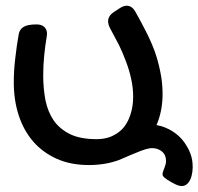

<svg xmlns="http://www.w3.org/2000/svg" viewBox="-20 -532 688 666"><path d="M627.4 -25.9Q613.3 -50.3 590.8 -67.9Q568.4 -85.4 538.6 -94.7Q530.8 -96.7 522.9 -98.1L525.9 -105.5Q543.9 -150.9 543.9 -206.1Q543.9 -245.6 536.1 -282.7Q528.8 -320.3 516.1 -355.5Q502.9 -390.6 485.8 -423.8Q468.8 -457 450.2 -490.2Q438 -512.2 419.9 -512.2Q408.2 -512.2 395 -503.4L375 -490.2Q355 -477.1 355 -458Q355 -447.3 361.8 -434.1Q377.9 -404.8 392.6 -376Q406.7 -347.2 417.5 -317.4Q428.7 -288.1 435.1 -257.8Q441.9 -227.5 441.9 -196.3Q441.9 -165 433.6 -138.2Q425.8 -111.3 410.2 -91.3Q395 -72.8 373 -62L363.3 -57.6L353 -54.2Q335.4 -49.3 314.9 -49.3Q259.3 -49.3 223.6 -66.4Q187.5 -84 166.5 -113.8Q146 -144 137.7 -184.1Q129.9 -224.6 129.9 -270Q129.9 -305.2 133.3 -339.4Q136.7 -373.5 142.1 -405.3Q142.1 -407.7 142.6 -409.7Q143.1 -411.6 143.1 -414.1Q143.1 -429.7 133.8 -438.5Q124 -447.3 106.9 -447.3Q75.2 -447.3 61.5 -438.5Q47.9 -430.2 44.9 -413.1Q38.1 -375.5 33.2 -332Q27.8 -289.1 27.8 -246.1Q27.8 -184.6 44.9 -131.8Q62 -79.6 95.2 -41Q128.4 -2.9 177.2 19Q225.6 40.5 288.1 40.5Q345.7 40.5 393.1 22.9Q403.8 18.6 414.6 13.7L431.6 6.3Q450.7 -2 468.8 -8.8Q486.8 -15.6 499.5 -17.6Q506.8 -18.6 515.6 -17.6Q524.4 -16.6 532.2 -12.7Q540.5 -8.8 546.9 -1.5Q553.2 5.9 555.2 17.6Q556.6 26.9 555.2 34.7Q553.2 43 550.3 50.3Q547.4 57.1 545.4 63.5Q543.5 69.3 543.9 74.2Q544.9 79.6 551.3 85Q557.1 89.8 573.7 99.6Q589.4 108.4 598.1 111.3Q606.9 113.8 613.8 113.3Q626 111.3 633.3 101.6Q641.1 91.8 644.5 78.1Q647.9 64.9 648.4 49.8Q648.4 34.7 646.5 22.9Q642.1 -2 627.4 -25.9Z"/></svg>

Font: Gochi Hand Cyrillic
Style: Regular
Weight: 400
Designer: Juan Pablo del Peral; Denis Ignatov
Foundry: Juan Pablo del Peral; Denis Ignatov
Version: Version 1.00 June 29, 2018, initial release